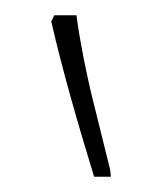

<svg xmlns="http://www.w3.org/2000/svg" viewBox="-20 -834 220 251"><path d="M125 -603 124 -612 104 -693C93 -735 83 -789 80 -814H51L47 -806C61 -745 80 -678 103 -603Z"/></svg>

Font: Noto Serif Armenian ExtraCondensed ExtraLight
Style: Regular
Weight: 200
Width: 2
Designer: Monotype Design Team
Foundry: Monotype Imaging Inc.
Version: Version 2.008